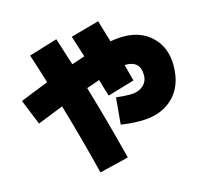

<svg xmlns="http://www.w3.org/2000/svg" viewBox="-123 -949 1247 1172"><g transform="rotate(-15 500.0 -362.5)"><path d="M565 -165 580 -333Q630 -327 670 -327Q718 -327 749 -352.5Q780 -378 780 -420Q780 -510 690 -510H682Q687 -490 696.5 -454.5Q706 -419 710 -405L540 -355Q534 -374 523 -410.5Q512 -447 508 -462Q495 -457 467.5 -447.5Q440 -438 425 -433Q491 -211 555 40L370 85Q315 -137 248 -365Q232 -359 85 -300L20 -460Q57 -475 117 -499Q177 -523 198 -531Q165 -640 140 -715L320 -770Q345 -694 375 -597Q406 -608 458 -625Q456 -632 439.5 -683.5Q423 -735 415 -760L595 -810Q616 -740 636 -672Q679 -680 720 -680Q831 -680 900.5 -611.5Q970 -543 970 -430Q970 -301 894 -228Q818 -155 690 -155Q622 -155 565 -165Z"/></g></svg>

Font: Mplus 1p Black
Style: Regular
Weight: 900
Version: Version 1.061